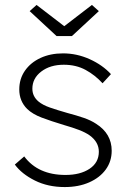

<svg xmlns="http://www.w3.org/2000/svg" viewBox="-20 -747 519 777"><path d="M242 10Q174 10 121 -16.5Q68 -43 40 -81L78 -114Q134 -39 245 -39Q305 -39 342.5 -64Q380 -89 380 -133Q380 -172 343 -199Q326 -211 300 -221Q274 -231 239 -241Q186 -257 149 -271Q112 -285 90 -306Q58 -338 58 -385Q58 -428 81 -461Q104 -494 144 -512.5Q184 -531 235 -531Q291 -531 343 -507.5Q395 -484 429 -447L395 -410Q365 -443 326.5 -464Q288 -485 238 -485Q183 -485 147 -457.5Q111 -430 111 -388Q111 -357 136 -336Q153 -322 181.5 -312Q210 -302 252 -290Q290 -280 319 -270Q348 -260 369 -246Q432 -206 432 -137Q432 -94 408 -61Q384 -28 341 -9Q298 10 242 10ZM209 -601 100 -702 128 -727 240 -641 352 -727 380 -702 271 -601Z"/></svg>

Font: Lexend ExtraLight
Style: Regular
Weight: 200
Designer: Bonnie Shaver-Troup, Thomas Jockin
Foundry: Lexend
Version: Version 1.007; ttfautohint (v1.8.3)